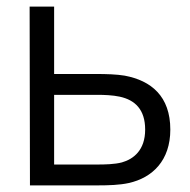

<svg xmlns="http://www.w3.org/2000/svg" viewBox="-20 -560 574 580"><path d="M70.5 0H276.5C307.5 0 341 -1 368.5 -7C441 -23 494.5 -75.5 494.5 -168.5C494.5 -269.5 436.5 -316.5 356.5 -331.5C332.5 -335.5 301.5 -336.5 270 -336.5H143.5V-540H69.5ZM143.5 -63V-273.5H273.5C295.5 -273.5 320.5 -272.5 341.5 -268C388 -258 418.5 -229 418.5 -168.5C418.5 -106.5 383.5 -79.5 348.5 -69.5C326.5 -63.5 295.5 -63 273.5 -63Z"/></svg>

Font: Hauora
Style: Regular
Weight: 400
Designer: Mikhail Sharanda
Foundry: WCYS & Co.
Version: Version 1.010